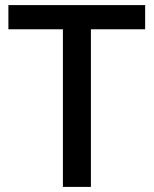

<svg xmlns="http://www.w3.org/2000/svg" viewBox="-20 -734 604 754"><path d="M337 0H227V-619H13V-714H550V-619H337Z"/></svg>

Font: Noto Sans Kawi Medium
Style: Regular
Weight: 500
Designer: Fadhl Haqq
Version: Version 1.000